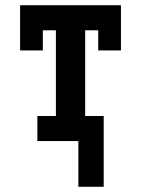

<svg xmlns="http://www.w3.org/2000/svg" viewBox="-20 -540 540 735"><path d="M280 175V0H123V-96H194V-424H144V-347H57V-520H443V-347H356V-424H306V-96H377V175Z"/></svg>

Font: Iosevka Curly Slab
Style: Bold
Weight: 700
Monospace: yes
Designer: Belleve Invis
Foundry: Belleve Invis
Version: Version 22.1.2; ttfautohint (v1.8.4)